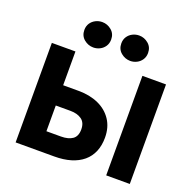

<svg xmlns="http://www.w3.org/2000/svg" viewBox="-158 -1107 1284 1269"><g transform="rotate(20 484.0 -472.0)"><path d="M82.5 0V-700H248.5V-462.5H358Q436 -462.5 496.8 -435.2Q557.5 -408 592.2 -356Q627 -304 627 -231Q627 -176 609 -133Q591 -90 555.8 -60.2Q520.5 -30.5 470 -15.2Q419.5 0 354 0ZM248.5 -139H350Q402.5 -139 431.8 -159.8Q461 -180.5 461 -228.5Q461 -276.5 430.8 -298.2Q400.5 -320 351 -320H248.5ZM719.5 0V-700H885.5V0ZM349.5 -765Q313 -765 284 -789.2Q255 -813.5 255 -854.5Q255 -881.5 268.2 -901.5Q281.5 -921.5 303.2 -932.5Q325 -943.5 349.5 -943.5Q386 -943.5 414.8 -919.2Q443.5 -895 443.5 -854.5Q443.5 -827 430 -806.8Q416.5 -786.5 395 -775.8Q373.5 -765 349.5 -765ZM609.5 -765Q573 -765 544 -789.2Q515 -813.5 515 -854.5Q515 -881.5 528.2 -901.5Q541.5 -921.5 563 -932.5Q584.5 -943.5 609.5 -943.5Q645.5 -943.5 674.2 -919.2Q703 -895 703 -854.5Q703 -827 689.5 -806.8Q676 -786.5 654.5 -775.8Q633 -765 609.5 -765Z"/></g></svg>

Font: Geologica Roman
Style: Bold
Weight: 700
Designer: Sindre Bremnes, Frode Helland
Foundry: Monokrom Skriftforlag AS
Version: Version 1.010;gftools[0.9.28]